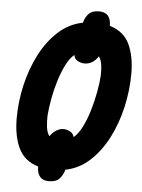

<svg xmlns="http://www.w3.org/2000/svg" viewBox="-58 -826 692 938"><g transform="rotate(5 288.5 -357.0)"><path d="M217 67Q159 67 159 0Q91 -20 62.5 -79Q34 -138 34 -226Q34 -308 53 -389.5Q72 -471 108 -541Q144 -611 196.5 -658.5Q249 -706 316 -719Q321 -743 338 -762Q355 -781 390 -781Q448 -781 448 -715Q518 -694 545.5 -635Q573 -576 573 -492Q573 -410 554.5 -328Q536 -246 500 -175.5Q464 -105 412 -57Q360 -9 293 4Q287 28 270 47.5Q253 67 217 67ZM319 -158Q342 -177 360.5 -214Q379 -251 392.5 -296.5Q406 -342 414.5 -387.5Q423 -433 425 -469Q426 -501 422.5 -523Q419 -545 408 -562Q381 -521 340 -521Q325 -521 308 -529.5Q291 -538 288 -558Q267 -542 249 -507Q231 -472 217 -427.5Q203 -383 194.5 -337Q186 -291 183 -252Q182 -220 185.5 -194Q189 -168 201 -152Q213 -170 230.5 -181.5Q248 -193 267 -193Q282 -193 298.5 -184.5Q315 -176 319 -158Z"/></g></svg>

Font: Noto Sans ExtraCondensed ExtraBold
Style: Italic
Weight: 800
Width: 2
Italic angle: -12°
Designer: Monotype Design Team
Foundry: Monotype Imaging Inc.
Version: Version 2.013; ttfautohint (v1.8.4.7-5d5b)